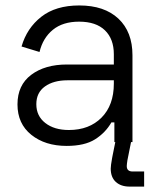

<svg xmlns="http://www.w3.org/2000/svg" viewBox="-20 -521 575 704"><path d="M59 -350.5Q78.4 -417.8 131.3 -459.4Q184.3 -501 270.6 -501Q362.7 -501 414.2 -452.6Q465.7 -404.2 465.7 -318.4V0H399.4V-72.2H388.5Q366.6 -34.1 328.5 -10.1Q290.3 14 224.5 14Q145.5 14 94.8 -26.7Q44.1 -67.3 44.1 -138.2Q44.1 -208.9 94.5 -246.7Q144.8 -284.5 225.6 -284.5H397.4V-322.2Q397.4 -378.2 364.7 -409.9Q331.9 -441.6 270.1 -441.6Q210.3 -441.6 173.8 -411.7Q137.2 -381.8 124.9 -330.4ZM113.2 -139Q113.2 -95.7 146.1 -70Q179 -44.3 232.6 -44.3Q307.2 -44.3 352.3 -89.8Q397.4 -135.3 397.4 -214.3V-226.6H227.7Q176.4 -226.6 144.8 -204Q113.2 -181.4 113.2 -139ZM462 -7.5 447.2 66.5Q444.8 82.2 444.8 88Q444.8 107.8 466.2 107.8H508.5V163.2H455.5Q423.5 163.2 404.8 146.2Q386 129.2 386 97.2Q386 86.5 391 59L392.8 49.5L406.8 -20.2Z"/></svg>

Font: Space Grotesk Variable
Style: Regular
Weight: 400
Designer: Florian Karsten (Space Grotesk), Colophon Foundry (Space Mono)
Foundry: Florian Karsten
Version: Version 1.106